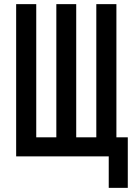

<svg xmlns="http://www.w3.org/2000/svg" viewBox="-20 -755 640 927"><path d="M505 152V0H58V-735H155V-92H252V-735H348V-92H445V-735H542V-92H597V152Z"/></svg>

Font: Iosevka Semibold Extended
Style: Regular
Weight: 600
Width: 7
Monospace: yes
Designer: Belleve Invis
Foundry: Belleve Invis
Version: Version 32.5.0; ttfautohint (v1.8.4)